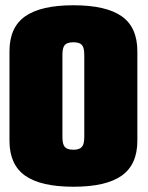

<svg xmlns="http://www.w3.org/2000/svg" viewBox="-20 -701 562 729"><path d="M259 8Q382.5 8 442 -34Q501.5 -76 501.5 -166.5V-506.5Q501.5 -597.5 442 -639.2Q382.5 -681 259 -681Q135.5 -681 75.8 -639.2Q16 -597.5 16 -506.5V-166.5Q16 -76 75.5 -34Q135 8 259 8ZM259 -132.5Q235.5 -132.5 226.2 -142.8Q217 -153 217 -181V-492.5Q217 -520.5 226.2 -530.5Q235.5 -540.5 259 -540.5Q281.5 -540.5 290.8 -530.5Q300 -520.5 300 -492.5V-181Q300 -153 290.5 -142.8Q281 -132.5 259 -132.5Z"/></svg>

Font: Anybody Condensed Black
Style: Regular
Weight: 900
Width: 3
Designer: Tyler Finck
Foundry: Etcetera Type Company
Version: Version 1.113;gftools[0.9.25]